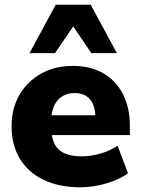

<svg xmlns="http://www.w3.org/2000/svg" viewBox="-20 -782 595 813"><path d="M320 11Q230 11 164.5 -20.5Q99 -52 64 -110Q29 -168 29 -247Q29 -323 62.5 -380.5Q96 -438 154.5 -470.5Q213 -503 288 -503Q363 -503 417 -472Q471 -441 500.5 -383.5Q530 -326 530 -249V-210H178V-294H400L384 -281Q384 -335 361 -361.5Q338 -388 296 -388Q265 -388 242.5 -373.5Q220 -359 208 -331Q196 -303 196 -261V-252Q196 -205 209.5 -176Q223 -147 252 -133.5Q281 -120 325 -120Q363 -120 404.5 -131.5Q446 -143 478 -165L522 -48Q484 -21 429 -5Q374 11 320 11ZM105 -557 216 -762H364L475 -557H367L290 -670L213 -557Z"/></svg>

Font: Nunito Sans 12pt ExtraLight Black
Style: Regular
Weight: 900
Version: Version 3.101;gftools[0.9.27]